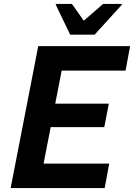

<svg xmlns="http://www.w3.org/2000/svg" viewBox="-20 -954 680 974"><path d="M34 0 174 -720H317L177 0ZM132 0 156 -124H534L511 0ZM195 -309 218 -428H532L509 -309ZM248 -596 272 -720H640L617 -596ZM336 -778 263 -930V-934H345L405 -849L503 -934H598V-930L460 -778Z"/></svg>

Font: Kufam SemiBold
Style: Italic
Weight: 600
Italic angle: -11°
Designer: Artur Schmal
Foundry: Original Type
Version: Version 1.301; ttfautohint (v1.8.3)